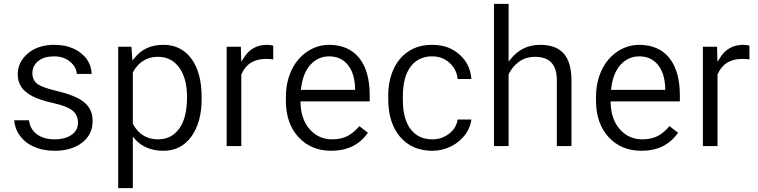

<svg xmlns="http://www.w3.org/2000/svg" viewBox="-20 -770 3918 993"><path d="M349.1 -71.8C337.9 -64.5 325.2 -58.6 311 -55.2C296.4 -51.3 280.3 -49.3 262.7 -49.3C224.1 -49.3 192.4 -58.6 168.5 -77.6C146 -95.2 133.3 -118.7 129.9 -147.9H53.7C54.2 -134.8 57.1 -121.6 61.5 -108.9C65.9 -96.2 71.8 -84 80.1 -72.3C97.7 -46.4 122.1 -26.4 153.3 -12.2C185.1 2.4 221.2 9.8 262.7 9.8C321.3 9.8 368.7 -4.4 405.3 -32.7C440.9 -60.5 459 -97.7 459 -143.6C459 -157.7 457.5 -170.4 454.6 -182.1C451.2 -193.8 446.3 -204.6 439.9 -213.9C437.5 -217.3 434.6 -221.2 431.6 -225.1C428.2 -228.5 424.8 -232.4 421.4 -235.8C418 -239.3 414.1 -242.2 409.7 -245.6C405.3 -248.5 400.9 -251.5 396 -254.9C391.1 -257.8 385.7 -260.7 380.4 -263.2C353 -277.3 316.9 -289.6 272.5 -299.8C249.5 -305.2 230 -311 214.4 -316.4C198.2 -321.8 186 -327.6 176.8 -333.5C167 -339.8 159.7 -348.1 154.8 -357.9C149.9 -367.7 147.5 -378.9 147.5 -391.1C147.5 -417 157.7 -438.5 178.2 -454.6C198.2 -470.7 225.1 -478.5 259.8 -478.5C293.5 -478.5 321.8 -468.8 343.8 -449.7C364.3 -432.6 375.5 -411.6 377.4 -387.7H454.1C453.6 -401.9 451.2 -415.5 447.3 -427.7C442.9 -439.9 437 -451.7 429.7 -462.9C421.9 -474.1 412.1 -483.9 400.9 -493.2C388.7 -503.4 375.5 -511.7 361.3 -518.1C347.2 -524.4 331.5 -529.8 314.5 -533.2C297.4 -536.6 279.3 -538.1 259.8 -538.1C204.6 -538.1 159.2 -523.4 124 -493.7C89.4 -463.9 71.8 -428.2 71.8 -386.2C71.8 -360.8 77.6 -338.9 89.8 -320.8C95.7 -311.5 103.5 -303.2 113.3 -295.4C122.6 -287.1 133.8 -279.8 146.5 -272.9C172.9 -259.3 208.5 -247.6 253.9 -237.3C300.3 -227.1 333.5 -214.8 352.5 -200.2C362.8 -192.4 370.1 -183.1 375.5 -172.4C380.9 -161.1 383.3 -148.9 383.3 -135.3C383.3 -108.9 372.1 -87.9 349.1 -71.8Z M1022.9 -266.6C1022.9 -352.5 1004.9 -419.4 969.2 -467.3C957 -483.4 943.8 -496.6 929.2 -506.8C914.6 -517.1 898.4 -524.9 881.3 -530.3C863.8 -535.6 844.7 -538.1 824.2 -538.1C761.2 -538.1 711.9 -515.6 676.8 -471.2L665 -456.5L663.6 -475.1L659.7 -528.3H591.3V203.1H667V-43.9V-63L679.7 -48.8C715.3 -9.8 763.7 9.8 825.7 9.8C885.7 9.8 933.6 -14.6 969.2 -63C1004.9 -112.3 1022.9 -177.2 1022.9 -258.3ZM907.7 -106C880.9 -68.4 844.2 -49.3 798.3 -49.3C739.7 -49.3 696.3 -75.7 668 -127.9L667 -129.9V-131.8V-393.1V-395L668 -397C673.3 -407.2 679.7 -417 687 -425.3C693.8 -433.6 701.2 -441.4 709.5 -447.8C717.8 -454.1 726.1 -459 735.4 -463.4C744.6 -467.8 754.4 -470.7 764.6 -473.1C774.9 -475.1 786.1 -476.1 797.4 -476.1C844.2 -476.1 880.9 -457 907.7 -419.4C934.1 -382.3 947.3 -332 947.3 -268.6C947.3 -196.8 934.1 -142.6 907.7 -106Z M1393.1 -533.7C1384.8 -536.6 1374 -538.1 1360.4 -538.1C1308.6 -538.1 1268.6 -515.6 1240.7 -470.7L1227.5 -450.2L1227.1 -474.6L1225.6 -528.3H1152.3V-14.6H1228V-382.3V-383.8L1228.5 -385.3C1251 -438.5 1293.5 -465.3 1356 -465.3C1369.1 -465.3 1381.3 -464.4 1393.1 -462.9Z M1882.8 -83.5 1838.4 -117.7C1822.3 -98.1 1804.2 -82 1783.2 -69.8C1759.8 -56.2 1731.4 -49.3 1698.2 -49.3C1650.9 -49.3 1612.3 -66.9 1581.5 -101.6C1551.3 -136.2 1535.6 -181.6 1534.2 -237.8V-245.6H1541.5H1892.1V-276.9C1892.1 -361.3 1873.5 -426.3 1836.9 -471.2C1800.3 -515.6 1748.5 -538.1 1682.1 -538.1C1641.6 -538.1 1604 -526.4 1569.3 -503.4C1534.7 -480.5 1507.3 -448.2 1487.8 -407.2C1478 -386.2 1470.7 -364.3 1465.8 -340.8C1460.9 -317.4 1458.5 -292.5 1458.5 -266.1V-249C1458.5 -170.4 1480.5 -107.4 1523.9 -60.5C1567.4 -13.7 1623.5 9.8 1693.4 9.8C1776.9 9.8 1839.8 -21.5 1882.8 -83.5ZM1777.3 -436.5C1789.1 -422.4 1798.3 -405.8 1804.7 -386.7C1811 -367.2 1814.9 -345.2 1816.4 -320.3V-319.8V-313V-305.2H1809.1H1544.4H1536.1L1537.1 -314C1543.5 -365.2 1559.1 -405.8 1585 -434.6C1593.8 -444.3 1603 -452.6 1613.3 -459C1623.5 -465.3 1634.3 -470.2 1646 -473.6C1657.2 -477.1 1669.4 -478.5 1682.1 -478.5C1722.2 -478.5 1753.9 -464.4 1777.3 -436.5Z M2102.5 -103.5C2076.7 -138.7 2063.5 -188.5 2063.5 -253.4V-271.5C2063.5 -304.2 2066.9 -333.5 2073.2 -359.4C2079.6 -384.8 2089.8 -406.2 2103 -424.3C2108.4 -431.6 2113.8 -438 2120.1 -443.8C2126.5 -449.7 2132.8 -454.6 2140.1 -459C2147.5 -463.4 2154.8 -466.8 2163.1 -469.7C2170.9 -472.7 2179.2 -475.1 2188 -476.6C2196.8 -478 2206.1 -478.5 2215.3 -478.5C2251.5 -478.5 2281.7 -466.8 2306.6 -443.4C2329.6 -421.9 2343.3 -394.5 2347.2 -361.3H2418C2414.1 -412.6 2394 -454.1 2357.9 -486.8C2338.9 -503.9 2317.9 -516.6 2294.4 -525.4C2270.5 -533.7 2244.1 -538.1 2215.3 -538.1C2168.5 -538.1 2127.9 -527.3 2094.2 -505.4C2060.1 -483.4 2033.7 -452.1 2015.6 -412.6C1997.1 -372.1 1987.8 -326.2 1987.8 -274.9V-259.3C1987.8 -175.8 2008.3 -109.9 2049.8 -61.5C2090.8 -14.2 2146 9.8 2215.8 9.8C2232.9 9.8 2250 7.8 2266.6 3.9C2282.7 0 2298.8 -5.9 2314.5 -13.7C2345.2 -29.8 2369.6 -50.8 2388.7 -77.1C2405.3 -101.1 2415 -126 2418 -151.9H2346.7C2342.3 -123 2328.6 -99.1 2304.7 -80.1C2298.3 -75.2 2292 -70.8 2285.2 -66.9C2277.8 -63 2271 -59.6 2263.7 -57.1C2256.3 -54.7 2248.5 -52.7 2240.7 -51.3C2232.4 -49.8 2224.1 -49.3 2215.8 -49.3C2167 -49.3 2129.4 -67.4 2102.5 -103.5Z M2610.4 -451.2V-471.7V-750H2534.7V-14.6H2610.4V-383.8V-385.3L2611.3 -387.2C2624 -413.6 2642.1 -435.1 2665 -451.2C2688.5 -467.8 2715.8 -476.1 2746.6 -476.1C2784.7 -476.1 2813 -466.3 2831.5 -446.3C2850.1 -426.8 2859.4 -397 2859.9 -356.9V-14.6H2935.5V-356.4C2935.1 -418 2921.9 -463.9 2895 -493.7C2868.2 -523.4 2828.1 -538.1 2773.9 -538.1C2711.9 -538.1 2662.1 -514.6 2623.5 -467.3Z M3486.8 -83.5 3442.4 -117.7C3426.3 -98.1 3408.2 -82 3387.2 -69.8C3363.8 -56.2 3335.4 -49.3 3302.2 -49.3C3254.9 -49.3 3216.3 -66.9 3185.5 -101.6C3155.3 -136.2 3139.6 -181.6 3138.2 -237.8V-245.6H3145.5H3496.1V-276.9C3496.1 -361.3 3477.5 -426.3 3440.9 -471.2C3404.3 -515.6 3352.5 -538.1 3286.1 -538.1C3245.6 -538.1 3208 -526.4 3173.3 -503.4C3138.7 -480.5 3111.3 -448.2 3091.8 -407.2C3082 -386.2 3074.7 -364.3 3069.8 -340.8C3064.9 -317.4 3062.5 -292.5 3062.5 -266.1V-249C3062.5 -170.4 3084.5 -107.4 3127.9 -60.5C3171.4 -13.7 3227.5 9.8 3297.4 9.8C3380.9 9.8 3443.8 -21.5 3486.8 -83.5ZM3381.3 -436.5C3393.1 -422.4 3402.3 -405.8 3408.7 -386.7C3415 -367.2 3418.9 -345.2 3420.4 -320.3V-319.8V-313V-305.2H3413.1H3148.4H3140.1L3141.1 -314C3147.5 -365.2 3163.1 -405.8 3189 -434.6C3197.8 -444.3 3207 -452.6 3217.3 -459C3227.5 -465.3 3238.3 -470.2 3250 -473.6C3261.2 -477.1 3273.4 -478.5 3286.1 -478.5C3326.2 -478.5 3357.9 -464.4 3381.3 -436.5Z M3856 -533.7C3847.7 -536.6 3836.9 -538.1 3823.2 -538.1C3771.5 -538.1 3731.4 -515.6 3703.6 -470.7L3690.4 -450.2L3689.9 -474.6L3688.5 -528.3H3615.2V-14.6H3690.9V-382.3V-383.8L3691.4 -385.3C3713.9 -438.5 3756.3 -465.3 3818.8 -465.3C3832 -465.3 3844.2 -464.4 3856 -462.9Z"/></svg>

Font: Shabnam FD Light
Style: Regular
Weight: 300
Foundry: DejaVu fonts team - Redesigned by Saber Rastikerdar - Based on Vazir font
Version: Version 5.00;October 20, 2019;FontCreator 12.0.0.2547 64-bit